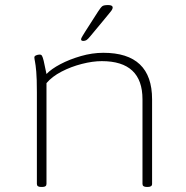

<svg xmlns="http://www.w3.org/2000/svg" viewBox="-20 -738 737 760"><path d="M142 2Q126 2 126 -10V-373Q126 -427 123.5 -454.5Q121 -482 118.5 -494Q116 -506 116 -511Q116 -516 123 -519Q130 -522 137 -522Q143 -522 146 -517.5Q149 -513 153 -497Q157 -481 164 -445Q183 -465 219 -484Q255 -503 300 -516Q345 -529 389 -529Q582 -529 582 -345V-10Q582 2 565 2H561Q544 2 544 -10V-345Q544 -496 383 -496Q347 -496 304 -485Q261 -474 223.5 -454.5Q186 -435 164 -409V-10Q164 2 148 2ZM310 -576Q301 -576 301 -582Q301 -587 307.5 -597Q314 -607 318 -614L368 -692Q379 -709 385 -713.5Q391 -718 408 -718Q426 -718 426 -708Q426 -701 416 -689.5Q406 -678 391 -659L337 -594Q328 -583 322.5 -579.5Q317 -576 310 -576Z"/></svg>

Font: Asap Expanded Thin
Style: Regular
Weight: 100
Width: 7
Designer: Pablo Cosgaya
Foundry: Omnibus-Type
Version: Version 3.001; ttfautohint (v1.8.4.7-5d5b)